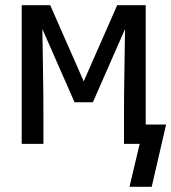

<svg xmlns="http://www.w3.org/2000/svg" viewBox="-20 -550 655 734"><path d="M475 164 514 0H454V-106Q454 -189 455.5 -272.5Q457 -356 458 -439L335 -159H265L142 -439Q143 -356 144.5 -272.5Q146 -189 146 -106V0H63V-530H172L300 -239L428 -530H537V-74H615L560 164Z"/></svg>

Font: Iosevka Mono
Style: Regular
Weight: 400
Designer: Belleve Invis
Foundry: Belleve Invis
Version: Version 11.1.1